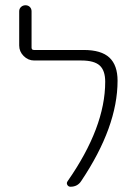

<svg xmlns="http://www.w3.org/2000/svg" viewBox="-20 -710 515 730"><path d="M110 -480Q87 -480 70 -497Q53 -514 53 -537V-667Q53 -677 60 -683.5Q67 -690 77 -690Q87 -690 93.5 -683.5Q100 -677 100 -667V-529Q100 -520 109 -520H298Q365 -520 396 -491Q427 -462 427 -403Q427 -228 289 -22Q275 0 248 0Q240 0 236 -7Q232 -14 237 -21Q380 -226 380 -399Q380 -442 359 -461Q338 -480 289 -480Z"/></svg>

Font: Rounded Mplus 1c Light
Style: Regular
Weight: 300
Version: Version 1.059.20150529